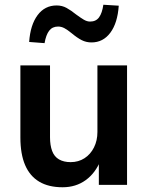

<svg xmlns="http://www.w3.org/2000/svg" viewBox="-20 -780 623 810"><path d="M244 10Q185 10 145.5 -13.5Q106 -37 86 -83.5Q66 -130 66 -200V-504H191V-201Q191 -167 200 -143Q209 -119 229 -107.5Q249 -96 278 -96Q311 -96 336.5 -112.5Q362 -129 376.5 -158Q391 -187 391 -223V-504H516V0H397V-105H405Q383 -50 341.5 -20Q300 10 244 10ZM168 -598 103 -603Q108 -675 138.5 -716Q169 -757 219 -757Q242 -757 261 -746.5Q280 -736 301 -719Q320 -705 333.5 -697Q347 -689 360 -689Q385 -689 398 -707Q411 -725 416 -760L481 -756Q476 -683 445.5 -642Q415 -601 366 -601Q344 -601 325 -610.5Q306 -620 282 -640Q265 -654 252 -661Q239 -668 225 -668Q201 -668 187.5 -650.5Q174 -633 168 -598Z"/></svg>

Font: Nunitoga
Style: Bold
Weight: 700
Designer: Vernon Adams
Foundry: Vernon Adams
Version: Version 1.0